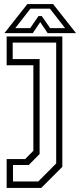

<svg xmlns="http://www.w3.org/2000/svg" viewBox="-20 -718 393 938"><path d="M12.5 200V59H103L143 18.5V-399H12.5V-540H284.5V97L181.5 200ZM43.5 168.5H167L254.5 80.5V-510H42V-429.5H173.5V34.5L120.5 88H43.5ZM113.5 -698H239.5L351.5 -556H213L176.5 -610L140 -556H1.5ZM128.5 -675.5 54.5 -580.5H127.5L168 -639.5H184L225 -580.5H298L224 -675.5Z"/></svg>

Font: Tourney Light
Style: Regular
Weight: 300
Version: Version 1.015